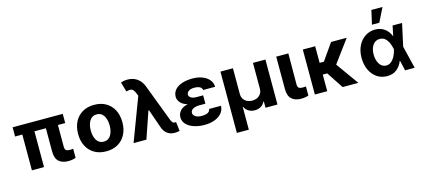

<svg xmlns="http://www.w3.org/2000/svg" viewBox="-69 -1419 4972 2249"><g transform="rotate(-15 2416.5 -294.5)"><path d="M671.5 -545.5V-433.9H583.1V-170.8Q583.5 -138.1 597.8 -127.1Q612.2 -116.1 641 -116.1Q653.4 -116.1 664.4 -117.2Q675.4 -118.3 683.6 -119V-7.8Q664.8 -2.1 642 2.1Q619.3 6.4 593 6.4Q521.3 6.4 479.4 -30.5Q437.5 -67.5 437.1 -152.7V-433.9H298.3V0H151.3V-433.9H63.6V-545.5Z M1052.6 10.7Q969.8 10.7 909.6 -24.7Q849.4 -60 816.8 -123.4Q784.1 -186.8 784.1 -270.6Q784.1 -355.1 816.8 -418.5Q849.4 -481.9 909.6 -517.2Q969.8 -552.6 1052.6 -552.6Q1135.3 -552.6 1195.5 -517.2Q1255.7 -481.9 1288.4 -418.5Q1321 -355.1 1321 -270.6Q1321 -186.8 1288.4 -123.4Q1255.7 -60 1195.5 -24.7Q1135.3 10.7 1052.6 10.7ZM1053.3 -106.5Q1109.4 -106.5 1138.3 -153.4Q1167.3 -200.3 1167.3 -271.7Q1167.3 -343 1138.3 -390.1Q1109.4 -437.1 1053.3 -437.1Q996.1 -437.1 967 -390.1Q937.9 -343 937.9 -271.7Q937.9 -200.3 967 -153.4Q996.1 -106.5 1053.3 -106.5Z M1881.7 8.9Q1832.4 8.9 1796 -16Q1759.6 -40.8 1740.8 -89.1L1658.4 -324.6H1651.3L1539.8 0H1384.2L1581 -521.3L1568.2 -553.3Q1549.7 -598.7 1528.6 -609Q1507.5 -619.3 1459.5 -605.8L1425.4 -723Q1443.9 -729.8 1463.6 -733.5Q1483.3 -737.2 1506 -737.2Q1573.9 -737.2 1622.7 -703.1Q1671.5 -669 1696.4 -604.4L1862.9 -166.2Q1874.6 -134.9 1884.2 -121.8Q1893.8 -108.7 1913.4 -108.7Q1917.3 -108.7 1921.5 -109.2Q1925.8 -109.7 1928.6 -110.1L1942.1 1.1Q1916.9 9.6 1881.7 8.9Z M2316.1 -285.9V-228H2238.6Q2198.9 -228 2167.6 -212.2Q2136.4 -196.4 2135.7 -163Q2136.4 -138.1 2162.5 -119.5Q2188.6 -100.9 2237.9 -100.9Q2288.7 -100.9 2313.6 -115.2Q2338.4 -129.6 2342.3 -157.3H2486.5Q2484.4 -102.3 2450.5 -65Q2416.5 -27.7 2362.6 -8.9Q2308.6 9.9 2245.7 9.9Q2174.4 9.9 2116.7 -9.4Q2058.9 -28.8 2025.4 -64.3Q1991.8 -99.8 1991.5 -148.4Q1991.8 -192.5 2021.1 -226.9Q2050.4 -261.4 2113.6 -276.3Q2056.5 -292.3 2028.8 -325.3Q2001.1 -358.3 2000.7 -395.6Q2001.1 -446 2032.5 -481Q2063.9 -516 2119 -534.3Q2174 -552.6 2245 -552.6Q2309.3 -552.6 2361.3 -533.2Q2413.4 -513.8 2444.6 -477.5Q2475.9 -441.1 2478.3 -389.9H2332.4Q2329.2 -416.9 2303.4 -429.7Q2277.7 -442.5 2237.6 -442.5Q2192.5 -442.5 2169.2 -424.7Q2146 -407 2145.6 -383.5Q2146 -359 2170.3 -344.3Q2194.6 -329.5 2238.6 -329.5H2316.1Z M2583.8 197.8V-545.5H2735.1V-232.2Q2735.4 -182.9 2769 -151.8Q2802.6 -120.7 2856.5 -120.7Q2911.2 -120.7 2944.8 -151.8Q2978.3 -182.9 2978.3 -232.2V-545.5H3129.3V0H2984.4V-77.4H2980.1Q2963.8 -41.9 2930.8 -22.5Q2897.7 -3.2 2856.5 -3.2Q2815.7 -3.2 2782.8 -22.5Q2750 -41.9 2733.3 -77.4H2729V197.8Z M3260.3 -545.5H3407.3L3405.5 -170.8Q3405.9 -138.1 3420.5 -127.1Q3435 -116.1 3463.1 -116.1Q3477.3 -116.1 3487.6 -117.2Q3497.9 -118.3 3506 -119V-7.8Q3487.6 -1.4 3464.5 2.5Q3441.4 6.4 3416.2 6.4Q3344.5 6.4 3302.7 -30.5Q3261 -67.5 3260.3 -152.7Z M3732.6 -545.5V-343.8H3784.1L3925.4 -545.5H4115.1L3914.4 -273.8L4110.1 0H3919.4L3786.9 -201.3H3732.6V0H3582.7V-545.5Z M4457 11.4Q4388.5 11 4335.4 -25.2Q4282.3 -61.4 4252.1 -125.4Q4221.9 -189.3 4221.9 -272.7Q4221.9 -355.8 4253.4 -418.9Q4284.8 -481.9 4338.8 -517.2Q4392.8 -552.6 4459.5 -552.6Q4525.6 -552.6 4573.3 -517.8Q4621.1 -483 4643.8 -424.7H4646.3L4671.5 -545.5H4786.2L4726.9 -272.7L4793.3 0H4676.8L4648.4 -124.3H4645.6Q4623.6 -66.4 4577.4 -27.3Q4531.2 11.7 4457 11.4ZM4614.7 -272.7 4614.3 -274.1Q4607.2 -310 4592.2 -346.6Q4577.1 -383.2 4550.8 -407.7Q4524.5 -432.2 4484 -432.2Q4430 -432.2 4399.3 -387.6Q4368.6 -343 4368.6 -273.8Q4368.6 -203.5 4399.3 -157.5Q4430 -111.5 4479.4 -111.5Q4517.4 -111.5 4545.1 -137.3Q4572.8 -163 4590 -200.1Q4607.2 -237.2 4614.3 -271.3ZM4440.3 -616.8 4478.3 -785.5H4613.6L4529.5 -616.8Z"/></g></svg>

Font: Inter Zeller
Style: Bold
Weight: 700
Designer: Rasmus Andersson; Joe Bland
Foundry: zeller
Version: Version 3.015;git-dec3a8cb1